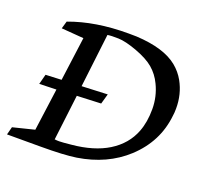

<svg xmlns="http://www.w3.org/2000/svg" viewBox="-109 -735 905 859"><g transform="rotate(20 343.5 -305.0)"><path d="M6.3 0 16.1 -37.6 118.2 -63 145.5 -264.2 64.5 -261.7 77.1 -309.6 152.3 -313 180.2 -521.5 74.2 -529.8 84.5 -565.4Q206.1 -610.8 364.3 -610.4Q396 -610.4 401.4 -609.9Q533.7 -603 598.1 -550.3Q627.9 -525.9 646.5 -492.7Q678.2 -435.5 677.7 -367.2Q677.7 -346.7 675.3 -332.5Q662.1 -205.1 564 -114.3Q472.7 -30.3 334.5 -8.8Q276.4 0 166.5 0ZM240.7 -269 214.4 -51.8H219.2Q221.2 -50.8 236.3 -50.8Q251 -50.8 293 -55.2Q397 -64.9 464.4 -106.4Q533.7 -149.4 560.5 -219.7Q578.6 -266.6 578.6 -328.1Q578.6 -388.2 552.7 -441.4Q534.7 -479.5 503.4 -506.3Q473.6 -531.7 417 -552.7Q361.8 -572.8 328.6 -573.7Q293.9 -574.7 276.4 -571.8L246.1 -316.9L368.7 -322.3L355 -273.9Z"/></g></svg>

Font: Neuton Cursive
Style: Regular
Weight: 500
Designer: Brian M Zick
Version: Version 1.43